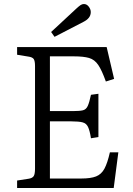

<svg xmlns="http://www.w3.org/2000/svg" viewBox="-20 -934 662 954"><path d="M65 0V-37L123 -46Q141 -49 147.5 -59Q154 -69 154 -97V-606Q154 -630 148 -640Q142 -650 120 -653L65 -662V-700H510L547 -542L506 -529Q486 -585 468 -611.5Q450 -638 422.5 -646Q395 -654 347 -654H228V-382H342Q376 -382 392 -386Q408 -390 416 -407.5Q424 -425 432 -463L469 -468V-253L432 -247Q426 -285 417.5 -303Q409 -321 390.5 -326Q372 -331 335 -331H228V-47H384Q431 -47 457.5 -57.5Q484 -68 499 -96Q514 -124 526 -177H568L545 0ZM251 -751 234 -775 360 -892Q372 -903 380 -908.5Q388 -914 397 -914Q411 -914 421 -901Q431 -888 431 -874Q431 -858 421.5 -846Q412 -834 394 -825Z"/></svg>

Font: Literata 12pt Light
Style: Regular
Weight: 300
Designer: Latin by Veronika Burian and Jose Scaglione. Greek by Irene Vlachou. Cyrillic by Vera Evstafieva.
Foundry: TypeTogether
Version: Version 3.002